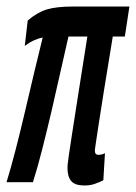

<svg xmlns="http://www.w3.org/2000/svg" viewBox="-21 -559 417 589"><path d="M238 10Q209 10 197.5 -3.5Q186 -17 186 -44Q186 -47 186.5 -54Q187 -61 190 -81.5Q193 -102 199.5 -144.5Q206 -187 217.5 -260Q229 -333 247 -447H189Q178 -400 165 -341Q152 -282 137.5 -220Q123 -158 108.5 -101Q94 -44 80 0H-1Q12 -42 26.5 -98Q41 -154 55.5 -216Q70 -278 84 -337Q98 -396 110 -444Q99 -442 85 -436Q71 -430 55 -418L64 -496Q93 -521 122.5 -530Q152 -539 204 -539H376L362 -447H325Q308 -344 297.5 -278.5Q287 -213 281.5 -176.5Q276 -140 273.5 -123.5Q271 -107 270.5 -102.5Q270 -98 270 -97Q270 -84 281 -84Q291 -84 301 -89L296 -6Q282 1 268.5 5.5Q255 10 238 10Z"/></svg>

Font: Georama Extra Condensed Medium
Style: Italic
Weight: 500
Width: 2
Italic angle: -9°
Designer: Jean-Baptiste Levee
Foundry: Production Type
Version: Version 1.000